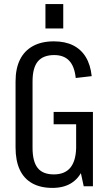

<svg xmlns="http://www.w3.org/2000/svg" viewBox="-20 -910 533 938"><path d="M236 8Q178 8 137.5 -14.5Q97 -37 76.5 -81Q56 -125 56 -190V-512Q56 -575 77.5 -618.5Q99 -662 141 -685Q183 -708 243 -708Q298 -708 337 -688.5Q376 -669 399 -631.5Q422 -594 428 -538L350 -529Q344 -586 318 -613.5Q292 -641 245 -641Q191 -641 165 -610Q139 -579 139 -512V-188Q139 -121 164 -89.5Q189 -58 243 -58Q296 -58 323 -90Q350 -122 352 -186L403 -187Q403 -124 383.5 -80.5Q364 -37 327 -14.5Q290 8 236 8ZM352 -171V-344L379 -303H242V-363H434V0H389ZM289 -890V-771H202V-890Z"/></svg>

Font: Pathway Extreme Condensed
Style: Regular
Weight: 400
Width: 3
Version: Version 1.001;gftools[0.9.26]